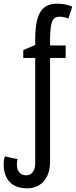

<svg xmlns="http://www.w3.org/2000/svg" viewBox="-23 -785 414 1047"><path d="M126 242Q63 242 30 207.5Q-3 173 -3 112Q-3 98 -1 86.5Q1 75 4 68L73 83Q72 87 70.5 94Q69 101 69 112Q69 140 82.5 155.5Q96 171 121 171Q143 171 156 153Q169 135 169 104V-469H104V-512L169 -540V-571Q169 -633 179.5 -676.5Q190 -720 216.5 -742.5Q243 -765 291 -765Q313 -765 331.5 -761Q350 -757 371 -749L350 -684Q337 -689 324.5 -691.5Q312 -694 301 -694Q272 -694 261.5 -668Q251 -642 250 -574V-537H335V-469H250V97Q250 143 234 175.5Q218 208 190 225Q162 242 126 242Z"/></svg>

Font: Noto Sans ExtraCondensed
Style: Regular
Weight: 400
Width: 2
Designer: Monotype Design Team
Foundry: Monotype Imaging Inc.
Version: Version 2.013